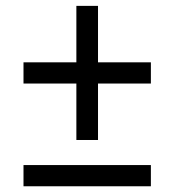

<svg xmlns="http://www.w3.org/2000/svg" viewBox="-20 -650 608 670"><path d="M246.5 -161.5V-358.5H62V-432.5H246.5V-629.5H322V-432.5H506.5V-358.5H322V-161.5ZM62 0V-74H506.5V0Z"/></svg>

Font: Heraclito
Style: Regular
Weight: 400
Designer: Kostas Bartsokas (font) & Cristiano Sobral (main changes)
Foundry: Kostas Bartsokas (font) & Cristiano Sobral (main changes)
Version: Version 1.00;July 8, 2020;FontCreator 13.0.0.2655 64-bit